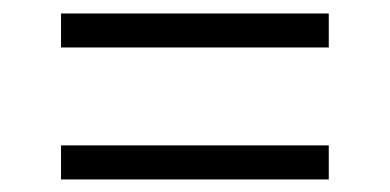

<svg xmlns="http://www.w3.org/2000/svg" viewBox="-20 -477 593 292"><path d="M480 -404.8H72.8V-456.5H480ZM480 -204.1H72.8V-255.9H480Z"/></svg>

Font: Vazir Thin UI
Style: Thin-UI
Weight: 100
Designer: Saber Rastikerdar
Foundry: Saber Rastikerdar
Version: Version 30.0.0